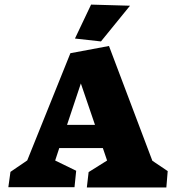

<svg xmlns="http://www.w3.org/2000/svg" viewBox="-20 -822 773 843"><path d="M423.3 -640.1 550.8 -796.9 379.9 -801.8 309.1 -652.8ZM307.1 0 314.5 -72.3 222.2 -117.2 240.2 -171.9H431.6L450.2 -117.2L369.1 -66.4L361.3 1H710.4L716.3 -70.8L648.9 -116.2L458.5 -620.1L289.1 -588.4L99.6 -117.7L25.9 -67.4L16.6 0ZM335 -455.6 397 -273.9H274.4Z"/></svg>

Font: Neuton ExtraBold
Style: Regular
Weight: 800
Designer: Brian M Zick
Foundry: Brian M Zick
Version: Version 1.560